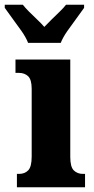

<svg xmlns="http://www.w3.org/2000/svg" viewBox="-61 -786 394 806"><path d="M57 -606Q48 -629 29.5 -655.5Q11 -682 -8.5 -708Q-28 -734 -41 -753V-766H35Q44 -754 60.5 -737.5Q77 -721 95 -704Q113 -687 125 -673Q138 -687 155.5 -704Q173 -721 190 -737.5Q207 -754 216 -766H292V-753Q279 -734 259.5 -708Q240 -682 221.5 -655.5Q203 -629 194 -606ZM10 0V-56H19Q43 -56 57.5 -71Q72 -86 72 -129V-413Q72 -452 57 -466Q42 -480 19 -480H4V-536H234V-127Q234 -85 249 -70.5Q264 -56 287 -56H296V0Z"/></svg>

Font: Noto Serif ExtraCondensed Black
Style: Regular
Weight: 900
Width: 2
Designer: Monotype Design Team
Foundry: Monotype Imaging Inc.
Version: Version 2.015; ttfautohint (v1.8.4.7-5d5b)